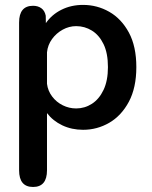

<svg xmlns="http://www.w3.org/2000/svg" viewBox="-20 -506 603 764"><path d="M56 -416.5Q56 -483 111.5 -483Q131 -483 144.5 -473.2Q158 -463.5 162 -443.5L162.5 -414Q186 -448 224.5 -467.2Q263 -486.5 310.5 -486.5Q366.5 -486.5 414.8 -459Q463 -431.5 492.8 -376.5Q522.5 -321.5 522.5 -239Q522.5 -157 492.8 -101.2Q463 -45.5 414.8 -17.5Q366.5 10.5 310.5 10.5Q265.5 10.5 228 -7.2Q190.5 -25 167 -56V171.5Q167 238 111.5 238Q56 238 56 171.5ZM167 -172.5Q170.5 -144.5 187.5 -122Q204.5 -99.5 229.8 -87Q255 -74.5 283 -74.5Q317 -74.5 345.8 -93Q374.5 -111.5 392 -148.2Q409.5 -185 409.5 -239Q409.5 -294.5 392 -330.5Q374.5 -366.5 345.8 -384.2Q317 -402 283 -402Q255 -402 229.5 -388Q204 -374 187 -350.5Q170 -327 167 -298Z"/></svg>

Font: Sono Medium
Style: Regular
Weight: 500
Designer: Tyler Finck
Foundry: Tyler Finck
Version: Version 2.112